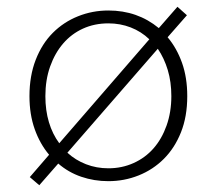

<svg xmlns="http://www.w3.org/2000/svg" viewBox="-20 -523 640 567"><path d="M300 12Q258 12 220 -1Q182 -14 152 -40L96 24L68 0L125 -66Q98 -98 82.5 -141.5Q67 -185 67 -239Q67 -299 85.5 -346.5Q104 -394 136 -426Q168 -458 210.5 -475Q253 -492 300 -492Q386 -492 449 -440L504 -503L532 -478L475 -413Q502 -381 517.5 -337.5Q533 -294 533 -239Q533 -179 514.5 -132.5Q496 -86 464 -54Q432 -22 389.5 -5Q347 12 300 12ZM114 -239Q114 -197 124.5 -162Q135 -127 155 -100L421 -407Q397 -430 366 -442Q335 -454 300 -454Q259 -454 225 -438.5Q191 -423 166.5 -394.5Q142 -366 128 -326.5Q114 -287 114 -239ZM300 -26Q340 -26 374.5 -41.5Q409 -57 433.5 -85Q458 -113 472 -152.5Q486 -192 486 -239Q486 -281 475.5 -316Q465 -351 446 -379L179 -72Q203 -50 234 -38Q265 -26 300 -26Z"/></svg>

Font: Source Code Pro Light
Style: Regular
Weight: 300
Monospace: yes
Designer: Paul D. Hunt, Teo Tuominen
Foundry: Adobe Systems Incorporated
Version: Version 2.030;PS 1.000;hotconv 16.6.51;makeotf.lib2.5.65220